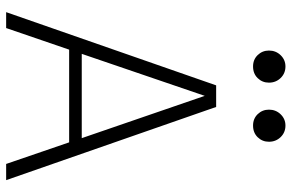

<svg xmlns="http://www.w3.org/2000/svg" viewBox="-186 -786 971 640"><g transform="rotate(90 300.0 -465.5)"><path d="M20 0 264 -700H336L580 0H526L454 -210H145L73 0ZM159 -252H440L299 -662ZM201 -823Q178 -823 163 -838.5Q148 -854 148 -876Q148 -899 163.5 -915Q179 -931 201 -931Q224 -931 239.5 -915Q255 -899 255 -876Q255 -854 240 -838.5Q225 -823 201 -823ZM398 -823Q375 -823 360 -838.5Q345 -854 345 -876Q345 -899 360.5 -915Q376 -931 398 -931Q421 -931 436.5 -915Q452 -899 452 -876Q452 -854 437 -838.5Q422 -823 398 -823Z"/></g></svg>

Font: Red Hat Mono VF Light
Style: Regular
Weight: 300
Monospace: yes
Designer: Pentagram, MCKL
Foundry: Pentagram, MCKL
Version: Version 1.023